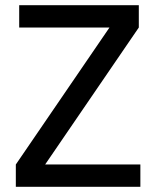

<svg xmlns="http://www.w3.org/2000/svg" viewBox="-20 -720 602 740"><path d="M41 0V-86L402 -614H54V-700H515V-614L154 -86H521V0Z"/></svg>

Font: Zen Kaku Gothic New Medium
Style: Regular
Weight: 500
Designer: Yoshimichi Ohira
Foundry: Positype
Version: Version 1.002